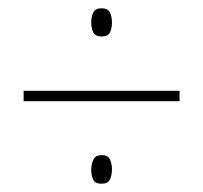

<svg xmlns="http://www.w3.org/2000/svg" viewBox="-20 -584 490 463"><path d="M225 -496Q210 -496 205 -506Q200 -516 200 -530Q200 -544 205 -554Q210 -564 225 -564Q240 -564 245 -554Q250 -544 250 -530Q250 -515 245 -505.5Q240 -496 225 -496ZM37 -340V-365H413V-340ZM225 -141Q209 -141 204.5 -151.5Q200 -162 200 -174Q200 -189 205.5 -199.5Q211 -210 225 -210Q240 -210 245 -199.5Q250 -189 250 -176Q250 -161 245 -151Q240 -141 225 -141Z"/></svg>

Font: Noto Sans Khmer Condensed Thin
Style: Regular
Weight: 100
Width: 3
Designer: Danh Hong and the Monotype Design Team
Foundry: Monotype Imaging Inc.
Version: Version 2.004; ttfautohint (v1.8.4.7-5d5b)